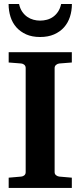

<svg xmlns="http://www.w3.org/2000/svg" viewBox="-20 -929 399 949"><path d="M22.9 0V-50.8L85 -56.2Q94.2 -57.1 100.6 -62.7Q106.9 -68.4 106.9 -78.1V-592.8Q106.9 -602.5 100.6 -608.4Q94.2 -614.3 85 -615.2L22.9 -620.1V-670.9H335V-620.1L272.9 -615.2Q264.6 -614.3 257.3 -608.4Q250 -602.5 250 -592.8V-78.1Q250 -68.4 257.3 -62.7Q264.6 -57.1 272.9 -56.2L335 -50.8V0ZM335.4 -909.2Q335.4 -875.5 325.7 -845.7Q315.9 -815.9 296.4 -793.9Q276.9 -772 247.3 -759Q217.8 -746.1 178.2 -746.1Q138.7 -746.1 109.6 -759Q80.6 -772 61 -793.9Q41.5 -815.9 32 -845.7Q22.5 -875.5 22.5 -909.2H74.2Q79.1 -886.7 89.8 -871.1Q100.6 -855.5 114.7 -845.7Q128.9 -835.9 145.3 -831.5Q161.6 -827.1 178.2 -827.1Q195.3 -827.1 211.9 -831.5Q228.5 -835.9 242.4 -845.7Q256.3 -855.5 266.8 -871.1Q277.3 -886.7 282.2 -909.2Z"/></svg>

Font: Charis SIL APac
Style: Bold
Weight: 700
Foundry: SIL International
Version: Version 5.000